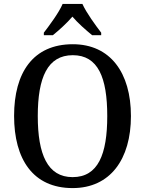

<svg xmlns="http://www.w3.org/2000/svg" viewBox="-20 -951 742 981"><path d="M204 -784V-771H250C282 -797 322 -833 350 -866C378 -833 419 -797 451 -771H497V-784C468 -822 421 -886 401 -931H300C281 -886 233 -822 204 -784ZM351 10C543 10 649 -137 649 -358C649 -580 543 -725 352 -725C149 -725 52 -580 52 -359C52 -137 149 10 351 10ZM351 -46C223 -46 173 -162 173 -358C173 -555 223 -669 352 -669C481 -669 528 -555 528 -358C528 -162 481 -46 351 -46Z"/></svg>

Font: Noto Serif Tamil SemiCondensed Medium
Style: Regular
Weight: 500
Width: 4
Designer: Indian Type Foundry, Tom Grace, and the Monotype Design Team
Foundry: Monotype Imaging Inc.
Version: Version 2.004